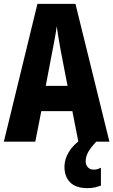

<svg xmlns="http://www.w3.org/2000/svg" viewBox="-20 -734 587 995"><path d="M386 0 355 -158H194L163 0H0L174 -714H371L547 0ZM295 -470Q288 -509 283 -539Q278 -569 274 -598Q271 -573 264.5 -538Q258 -503 252 -472L217 -289H330ZM424 102Q424 120 435 132.5Q446 145 465 145Q479 145 487.5 142Q496 139 503 135V228Q492 232 474.5 236.5Q457 241 434 241Q373 241 343.5 211Q314 181 314 130Q314 92 336.5 54Q359 16 404 -14L479 0Q448 33 436 56Q424 79 424 102Z"/></svg>

Font: Noto Sans Malayalam ExtraCondensed ExtraBold
Style: Regular
Weight: 800
Width: 2
Designer: Jelle Bosma - Monotype Design Team
Foundry: Monotype Imaging Inc.
Version: Version 2.104; ttfautohint (v1.8.4.7-5d5b)